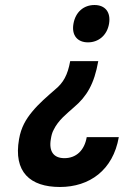

<svg xmlns="http://www.w3.org/2000/svg" viewBox="-20 -558 540 766"><path d="M219 188C337 188 431 121 454 -11H326C317 42 284 73 237 73C194 73 174 46 183 -4C185 -17 188 -29 194 -40C213 -79 245 -103 275 -130C326 -173 356 -223 372 -314H260C250 -258 232 -227 200 -201C168 -173 135 -145 108 -112C84 -83 64 -50 56 -3C33 128 100 188 219 188ZM357 -538C314 -538 281 -510 273 -463C265 -417 289 -389 331 -389C373 -389 407 -417 415 -463C423 -510 399 -538 357 -538Z"/></svg>

Font: Asimov
Style: NarIt
Weight: 500
Designer: Google
Version: Version 2.000980; 2014